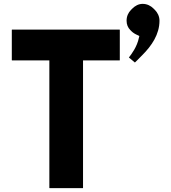

<svg xmlns="http://www.w3.org/2000/svg" viewBox="-20 -965 885 992"><path d="M235 -653V6L236 7H408L409 6V-653H598L599 -654V-811L598 -812H42L41 -811V-654L42 -653ZM657 -914C643 -900 634 -881 634 -858C634 -838 641 -822 653 -810L660 -803C668 -795 680 -788 692 -783L700 -779L698 -771C688 -722 659 -685 646 -668L677 -642C687 -651 697 -662 708 -673L715 -680C764 -729 804 -788 804 -858C804 -881 794 -900 780 -914L773 -921C759 -935 740 -945 717 -945C696 -945 678 -935 664 -921Z"/></svg>

Font: Hussar Woodtype
Style: SeBd
Weight: 900
Foundry: Cannot Into Space Fonts
Version: Version 1.07